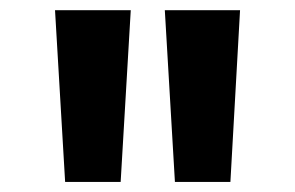

<svg xmlns="http://www.w3.org/2000/svg" viewBox="-20 -780 583 380"><path d="M108.9 -419.9 88.9 -759.8H238.8L218.8 -419.9ZM326.2 -419.9 306.2 -759.8H455.1L436 -419.9Z"/></svg>

Font: Now Alt
Style: Bold
Weight: 700
Designer: Alfredo Marco Pradil
Foundry: Alfredo Marco Pradil
Version: Version 1.002;PS 001.002;hotconv 1.0.88;makeotf.lib2.5.64775